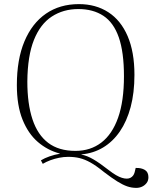

<svg xmlns="http://www.w3.org/2000/svg" viewBox="-20 -758 742 934"><path d="M62 -344Q62 -469 99 -557Q136 -645 203.5 -691.5Q271 -738 364 -738Q446 -738 507 -698.5Q568 -659 601 -582Q634 -505 634 -394Q634 -306 615.5 -237Q597 -168 563 -118.5Q529 -69 481.5 -40.5Q434 -12 376 -7V-6Q403 -1 434 17Q465 35 511 71Q547 99 573 107Q599 115 614.5 107Q630 99 635 80L640 59Q667 58 684.5 68.5Q702 79 702 104Q702 121 693 132.5Q684 144 671 150Q658 156 643 156Q620 156 598.5 148.5Q577 141 550.5 124.5Q524 108 486 79Q448 48 420 32.5Q392 17 367 11Q342 5 312 5Q290 5 267.5 9.5Q245 14 225 21.5Q205 29 188 39L179 22Q197 11 221.5 2.5Q246 -6 271 -10V-11Q211 -27 164 -67.5Q117 -108 89.5 -176.5Q62 -245 62 -344ZM113 -361Q113 -253 138 -177.5Q163 -102 214.5 -63Q266 -24 347 -24Q420 -24 473 -64.5Q526 -105 554.5 -185.5Q583 -266 583 -387Q583 -504 558 -576Q533 -648 483 -681Q433 -714 361 -714Q288 -714 232 -677.5Q176 -641 145 -563.5Q114 -486 113 -361Z"/></svg>

Font: Literata 60pt ExtraLight
Style: Italic
Weight: 250
Italic angle: -2°
Designer: Latin by Veronika Burian and Jose Scaglione. Greek by Irene Vlachou. Cyrillic by Vera Evstafieva
Foundry: TypeTogether
Version: Version 3.103;gftools[0.9.29]